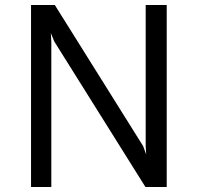

<svg xmlns="http://www.w3.org/2000/svg" viewBox="-20 -747 789 767"><path d="M197 -581 183 -615 185 -581V0H104V-727H199L552 -163L564 -130L562 -165V-727H646V0H561Z"/></svg>

Font: Expletus Sans
Style: Regular
Weight: 400
Designer: Jasper de Waard
Foundry: Designtown
Version: Version 7.028